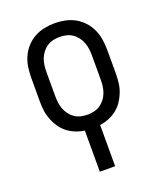

<svg xmlns="http://www.w3.org/2000/svg" viewBox="-138 -617 775 920"><g transform="rotate(-20 250.0 -156.5)"><path d="M211 215V5Q188 2 165.5 -7Q143 -16 124.5 -30.5Q106 -45 92.5 -65Q79 -85 70.5 -107Q62 -129 59 -152.5Q56 -176 56 -200V-320Q56 -347 60 -374Q64 -401 75 -425.5Q86 -450 104.5 -470.5Q123 -491 146.5 -504Q170 -517 196.5 -522.5Q223 -528 250 -528Q277 -528 303.5 -522.5Q330 -517 353.5 -504Q377 -491 395.5 -470.5Q414 -450 425 -425.5Q436 -401 440 -374Q444 -347 444 -320V-200Q444 -176 441 -152.5Q438 -129 429.5 -107Q421 -85 407.5 -65Q394 -45 375.5 -30.5Q357 -16 334.5 -7Q312 2 289 5V215ZM250 -62Q267 -62 284 -66Q301 -70 315 -79.5Q329 -89 339.5 -103Q350 -117 356 -133Q362 -149 364 -166Q366 -183 366 -200V-320Q366 -337 364 -354Q362 -371 356 -387Q350 -403 339.5 -417Q329 -431 315 -440.5Q301 -450 284 -454Q267 -458 250 -458Q233 -458 216 -454Q199 -450 185 -440.5Q171 -431 160.5 -417Q150 -403 144 -387Q138 -371 136 -354Q134 -337 134 -320V-200Q134 -183 136 -166Q138 -149 144 -133Q150 -117 160.5 -103Q171 -89 185 -79.5Q199 -70 216 -66Q233 -62 250 -62Z"/></g></svg>

Font: Iosevka MaddieWtf
Style: Regular
Weight: 400
Monospace: yes
Designer: Belleve Invis
Foundry: Belleve Invis
Version: Version 31.3.0; ttfautohint (v1.8.3)